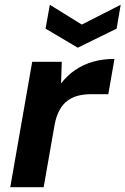

<svg xmlns="http://www.w3.org/2000/svg" viewBox="-20 -785 526 805"><path d="M23 0 115 -526H239L236 -435Q262 -469 296 -492Q330 -515 371 -526.5Q412 -538 460 -538L434 -390H359Q333 -390 308.5 -384Q284 -378 264 -363.5Q244 -349 230 -324Q216 -299 209 -262L163 0ZM486 -765 469 -665 306 -585 171 -665 189 -765 323 -682Z"/></svg>

Font: DM Sans 9pt ExtraBold
Style: Italic
Weight: 800
Italic angle: -10°
Version: Version 4.004;gftools[0.9.30]